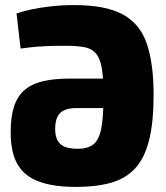

<svg xmlns="http://www.w3.org/2000/svg" viewBox="-20 -723 654 755"><path d="M279 12Q189 12 132 -9.5Q75 -31 48.5 -77.5Q22 -124 22 -203Q22 -263 35 -303.5Q48 -344 76 -368.5Q104 -393 148.5 -403.5Q193 -414 255 -414H465L464 -298H281Q251 -298 232.5 -289.5Q214 -281 205.5 -263Q197 -245 197 -216Q197 -176 217 -157Q237 -138 285 -138Q326 -138 348 -156Q370 -174 378.5 -219Q387 -264 387 -347Q387 -415 380.5 -454Q374 -493 357.5 -512.5Q341 -532 312 -537.5Q283 -543 238 -543Q215 -543 187 -542.5Q159 -542 127.5 -539.5Q96 -537 61 -532L45 -670Q67 -678 101.5 -685.5Q136 -693 179.5 -698Q223 -703 272 -703Q395 -703 462.5 -666.5Q530 -630 557 -552Q584 -474 584 -350Q584 -243 566.5 -172.5Q549 -102 512 -61.5Q475 -21 417 -4.5Q359 12 279 12Z"/></svg>

Font: Exo 2 ExtraBold
Style: Regular
Weight: 800
Designer: Natanael Gama
Foundry: Natanael Gama
Version: Version 2.010